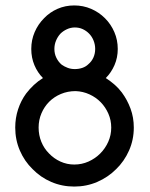

<svg xmlns="http://www.w3.org/2000/svg" viewBox="-20 -678 550 706"><path d="M407 -56Q377 -26 337.5 -9Q298 8 253 8Q208 8 168.5 -9Q129 -26 100 -56Q70 -85 53 -124.5Q36 -164 36 -209Q36 -244 46.5 -276Q57 -308 76 -334Q89 -351 104.5 -365.5Q120 -380 138 -391Q118 -411 106.5 -438.5Q95 -466 95 -498Q95 -531 107.5 -560Q120 -589 142 -611Q163 -633 191.5 -645.5Q220 -658 253 -658Q286 -658 315 -645.5Q344 -633 366 -611Q388 -589 400.5 -560Q413 -531 413 -498Q413 -466 401 -438.5Q389 -411 369 -391Q386 -380 401 -367Q416 -354 428 -338Q448 -311 460 -278.5Q472 -246 472 -209Q472 -164 454.5 -124.5Q437 -85 407 -56ZM160 -114Q178 -95 202 -84Q226 -73 253 -73Q281 -73 305.5 -84Q330 -95 348.5 -113.5Q367 -132 378 -156.5Q389 -181 389 -209Q389 -236 378.5 -260Q368 -284 350.5 -302Q333 -320 309 -331Q285 -342 258 -343Q229 -343 204 -332.5Q179 -322 161 -304Q143 -286 132.5 -261.5Q122 -237 122 -209Q122 -181 132 -156.5Q142 -132 160 -114ZM180 -498Q180 -480 187.5 -465Q195 -450 207 -440Q217 -433 229 -428.5Q241 -424 255 -424Q270 -424 283 -428.5Q296 -433 305 -442Q317 -452 323.5 -466.5Q330 -481 330 -498Q330 -514 324 -529Q318 -544 307 -555Q297 -565 284 -571Q271 -577 255 -577Q240 -577 226 -570.5Q212 -564 202 -554Q192 -543 186 -528.5Q180 -514 180 -498Z"/></svg>

Font: Josefin Slab
Style: Bold
Weight: 700
Designer: Santiago Orozco
Foundry: Typemade
Version: Version 2.000